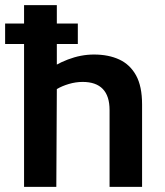

<svg xmlns="http://www.w3.org/2000/svg" viewBox="-24 -730 645 750"><path d="M70 0V-710H198V-417L151 -447Q190 -478 241 -497.5Q292 -517 343 -517Q400 -517 442 -497.5Q484 -478 507.5 -435.5Q531 -393 531 -322V0H404V-300Q404 -355 377.5 -382.5Q351 -410 299 -410Q272 -410 245 -402Q218 -394 198 -382L196 0ZM-4 -558V-638H280V-558Z"/></svg>

Font: Maven Pro SemiBold
Style: Regular
Weight: 600
Designer: Joe Prince
Foundry: Joe Prince
Version: Version 2.103